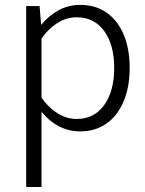

<svg xmlns="http://www.w3.org/2000/svg" viewBox="-20 -522 582 770"><path d="M85 -497.6H138.7L145 -422.4Q176.8 -460.4 216.1 -481.4Q255.4 -502.4 301.8 -502.4Q363.3 -502.4 407.7 -471.2Q452.1 -439.9 476.1 -383.1Q500 -326.2 500 -249.5Q500 -172.9 475.8 -115.5Q451.7 -58.1 407.2 -26.6Q362.8 4.9 301.8 4.9Q255.9 4.9 216.8 -15.4Q177.7 -35.6 146.5 -73.2V228H85ZM288.1 -452.6Q246.1 -452.6 209.7 -429.4Q173.3 -406.2 146.5 -367.2V-130.4Q173.3 -91.3 210 -68.1Q246.6 -44.9 288.1 -44.9Q357.9 -44.9 397.9 -100.8Q438 -156.7 438 -249.5Q438 -342.3 397.9 -397.5Q357.9 -452.6 288.1 -452.6Z"/></svg>

Font: Estedad-FD Light
Style: Regular
Weight: 300
Designer: Amin Abedi
Version: Version 7.3